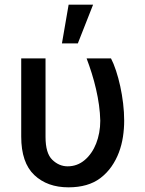

<svg xmlns="http://www.w3.org/2000/svg" viewBox="-20 -797 626 827"><path d="M71.4 -545.5H176.1V-207.4Q176.1 -136.7 205.3 -108.7Q234.4 -80.6 271.3 -80.6Q312.9 -80.6 344.8 -107.6Q360.8 -121.1 373.2 -139.2Q385.7 -157.3 394.2 -179Q402.7 -200.6 407.3 -225.5Q411.9 -250.4 411.9 -277Q411.2 -310 406.4 -344.5Q401.6 -378.9 393.6 -413.4Q385.7 -447.8 375.2 -481.2Q364.7 -514.6 353 -545.5H458.1Q469.5 -523.8 479.8 -492.5Q490.1 -461.3 497.9 -425.6Q505.7 -389.9 510.3 -351.6Q514.9 -313.2 514.9 -277Q514.9 -242.5 509.6 -207.7Q504.3 -172.9 492.2 -140.6Q480.1 -108.3 460.4 -79.9Q440.7 -51.5 412.3 -29.8Q359.7 9.9 274.9 9.9Q183.9 9.9 127.8 -43Q71.4 -96.2 71.4 -208.8ZM246.8 -610.1 275.6 -777H381L315.3 -610.1Z"/></svg>

Font: Inter P Medium
Style: Regular
Weight: 500
Designer: Rasmus Andersson
Foundry: rsms
Version: Version 3.018;git-588b23468